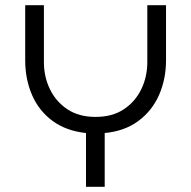

<svg xmlns="http://www.w3.org/2000/svg" viewBox="-20 -719 736 739"><path d="M311 0V-207Q235 -215 182.5 -253.5Q130 -292 103.5 -353Q77 -414 77 -487V-699H149V-480Q149 -423 172.5 -375Q196 -327 240 -298Q284 -269 348 -269Q412 -269 456 -298Q500 -327 523.5 -375Q547 -423 547 -480V-699H619V-487Q619 -414 592 -353Q565 -292 512 -253Q459 -214 383 -207V0Z"/></svg>

Font: MuseoModerno Light
Style: Regular
Weight: 300
Designer: Pablo Cosgaya, Héctor Gatti, Marcela Romero, and the Authors of The MuseoModerno Project.
Foundry: Omnibus-Type Team
Version: Version 1.001